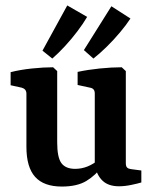

<svg xmlns="http://www.w3.org/2000/svg" viewBox="-20 -677 560 705"><path d="M357 -68Q331 -33 297 -12.5Q263 8 207 8Q141 8 109 -27.5Q77 -63 77 -138V-333Q77 -350 60 -355L19 -364V-412Q54 -421 97 -425.5Q140 -430 175 -430L190 -416V-154Q190 -99 205.5 -78Q221 -57 256 -57Q280 -57 302 -66Q324 -75 344 -92ZM499 -7Q486 -3 462 2Q438 7 417 7Q378 7 356.5 -13.5Q335 -34 328 -71V-334Q328 -352 311 -355L265 -365V-413Q302 -421 346 -425.5Q390 -430 427 -430L442 -416V-78Q442 -66 447 -61.5Q452 -57 461 -56L499 -51ZM136 -491 227 -657 300 -615Q286 -591 264.5 -562.5Q243 -534 218.5 -507.5Q194 -481 172 -462ZM288 -493 389 -654 459 -609Q444 -586 421 -558.5Q398 -531 372 -505.5Q346 -480 323 -462Z"/></svg>

Font: Yrsa SemiBold
Style: Regular
Weight: 600
Version: Version 2.004